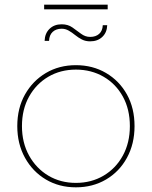

<svg xmlns="http://www.w3.org/2000/svg" viewBox="-20 -799 650 822"><path d="M305 3Q233 3 176.5 -30.5Q120 -64 87 -123.5Q54 -183 54 -259Q54 -336 87 -394.5Q120 -453 176.5 -486.5Q233 -520 305 -520Q377 -520 434 -486.5Q491 -453 523.5 -394.5Q556 -336 556 -259Q556 -183 523.5 -123.5Q491 -64 434 -30.5Q377 3 305 3ZM305 -16Q371 -16 423.5 -47Q476 -78 506 -133Q536 -188 536 -259Q536 -331 506 -385.5Q476 -440 423.5 -470.5Q371 -501 305 -501Q239 -501 187 -470.5Q135 -440 104.5 -385.5Q74 -331 74 -259Q74 -188 104.5 -133Q135 -78 187 -47Q239 -16 305 -16ZM366 -622Q346 -622 330.5 -630Q315 -638 301.5 -649Q288 -660 274 -668Q260 -676 244 -676Q220 -676 205.5 -662.5Q191 -649 190 -624H171Q172 -656 192 -675.5Q212 -695 244 -695Q271 -695 290 -681.5Q309 -668 327 -654.5Q345 -641 366 -641Q390 -641 404.5 -654Q419 -667 420 -691H439Q438 -660 418 -641Q398 -622 366 -622ZM169 -759V-779H441V-759Z"/></svg>

Font: Montserrat Alternates Thin
Style: Regular
Weight: 100
Designer: Julieta Ulanovsky
Foundry: Julieta Ulanovsky
Version: Version 9.000